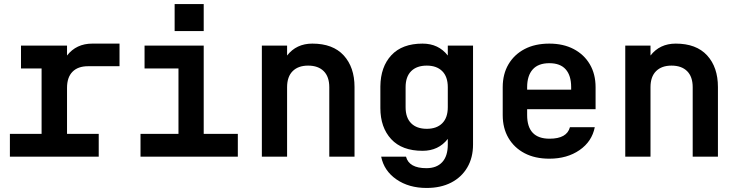

<svg xmlns="http://www.w3.org/2000/svg" viewBox="-20 -776 3640 951"><path d="M29 0V-113H186V-437H84V-550H312V-501Q358 -560 437 -560H572V-448H416Q366 -448 339 -420.5Q312 -393 312 -341V-113H469V0Z M676 0V-113H864V-437H696V-550H989V-113H1158V0ZM845 -756H989V-622H845Z M1277 0V-550H1402V-501Q1448 -560 1527 -560Q1629 -560 1682.5 -501.5Q1736 -443 1736 -345V0H1611V-344Q1611 -396 1583.5 -423.5Q1556 -451 1506 -451Q1457 -451 1429.5 -423.5Q1402 -396 1402 -344V0Z M2093 155Q2005 155 1943.5 112.5Q1882 70 1868 0H1991Q2006 57 2092 57Q2143 57 2170.5 27Q2198 -3 2198 -60V-88Q2152 -29 2073 -29Q1971 -29 1917.5 -87Q1864 -145 1864 -241V-348Q1865 -445 1918.5 -502.5Q1972 -560 2073 -560Q2152 -560 2198 -501V-550H2323V-60Q2323 5 2294.5 53.5Q2266 102 2214.5 128.5Q2163 155 2093 155ZM1989 -245Q1989 -193 2016.5 -165.5Q2044 -138 2094 -138Q2143 -138 2170.5 -165.5Q2198 -193 2198 -245V-344Q2198 -396 2170.5 -423.5Q2143 -451 2094 -451Q2044 -451 2016.5 -423.5Q1989 -396 1989 -344Z M2701 10Q2630 10 2578.5 -17Q2527 -44 2498.5 -92.5Q2470 -141 2470 -206V-344Q2470 -409 2498.5 -457.5Q2527 -506 2578.5 -533Q2630 -560 2701 -560Q2770 -560 2821.5 -533Q2873 -506 2901.5 -457.5Q2930 -409 2930 -344V-235H2591V-206Q2591 -89 2702 -89Q2788 -89 2803 -146H2926Q2912 -75 2850.5 -32.5Q2789 10 2701 10ZM2591 -332H2809V-345Q2809 -402 2782 -432.5Q2755 -463 2701 -463Q2646 -463 2618.5 -432Q2591 -401 2591 -344Z M3077 0V-550H3202V-501Q3248 -560 3327 -560Q3429 -560 3482.5 -501.5Q3536 -443 3536 -345V0H3411V-344Q3411 -396 3383.5 -423.5Q3356 -451 3306 -451Q3257 -451 3229.5 -423.5Q3202 -396 3202 -344V0Z"/></svg>

Font: Tiny
Style: Bold
Weight: 700
Monospace: yes
Designer: Philipp Nurullin, Konstantin Bulenkov
Foundry: JetBrains
Version: Version 2.251; ttfautohint (v1.8.4.7-5d5b)